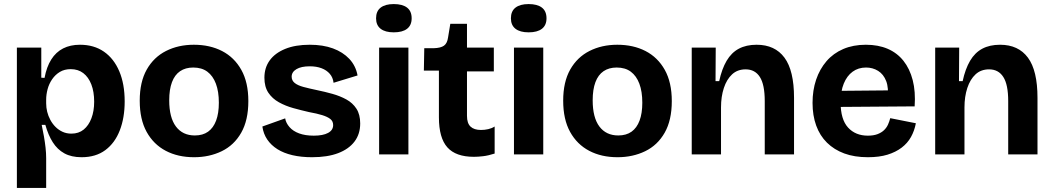

<svg xmlns="http://www.w3.org/2000/svg" viewBox="-20 -759 5177 944"><path d="M63 165V-266V-525H183V-377L199 -376Q209 -430 232 -466.5Q255 -503 290.5 -521Q326 -539 373 -539Q442 -539 491 -505Q540 -471 566.5 -408.5Q593 -346 593 -260Q593 -180 569 -118Q545 -56 498 -21Q451 14 381 14Q331 14 296.5 -5Q262 -24 239.5 -59.5Q217 -95 203 -145H185Q191 -117 196 -88.5Q201 -60 204 -33Q207 -6 207 19V165ZM331 -102Q367 -102 391.5 -122Q416 -142 429.5 -177.5Q443 -213 443 -259Q443 -308 429 -344Q415 -380 389.5 -399.5Q364 -419 328 -419Q297 -419 274.5 -405.5Q252 -392 236.5 -369.5Q221 -347 214 -320.5Q207 -294 207 -269V-251Q207 -230 212 -209.5Q217 -189 227.5 -169.5Q238 -150 253 -135Q268 -120 287.5 -111Q307 -102 331 -102Z M934 14Q855 14 795 -17.5Q735 -49 701 -110.5Q667 -172 667 -264Q667 -356 701.5 -417Q736 -478 796.5 -508.5Q857 -539 933 -539Q1012 -539 1072 -508Q1132 -477 1166.5 -415.5Q1201 -354 1201 -262Q1201 -168 1166 -106.5Q1131 -45 1070 -15.5Q1009 14 934 14ZM938 -93Q977 -93 1003 -111.5Q1029 -130 1042.5 -166Q1056 -202 1056 -254Q1056 -309 1041.5 -347.5Q1027 -386 999.5 -406.5Q972 -427 930 -427Q892 -427 865.5 -409Q839 -391 825.5 -355Q812 -319 812 -266Q812 -181 845 -137Q878 -93 938 -93Z M1514 14Q1461 14 1418 4Q1375 -6 1344 -25.5Q1313 -45 1294 -73Q1275 -101 1270 -137L1382 -177Q1386 -154 1403.5 -134Q1421 -114 1451 -103Q1481 -92 1523 -92Q1568 -92 1593 -105.5Q1618 -119 1618 -144Q1618 -163 1604 -174Q1590 -185 1564 -193Q1538 -201 1499 -208Q1460 -217 1422 -227.5Q1384 -238 1351.5 -256Q1319 -274 1299.5 -303Q1280 -332 1280 -377Q1280 -426 1306 -462Q1332 -498 1382 -518.5Q1432 -539 1503 -539Q1568 -539 1617 -521Q1666 -503 1697.5 -469.5Q1729 -436 1738 -388L1620 -352Q1617 -378 1601.5 -396Q1586 -414 1561 -423.5Q1536 -433 1503 -433Q1461 -433 1437.5 -419Q1414 -405 1414 -382Q1414 -363 1429 -351Q1444 -339 1472 -331.5Q1500 -324 1538 -316Q1577 -308 1614.5 -297.5Q1652 -287 1683 -270Q1714 -253 1732.5 -224.5Q1751 -196 1751 -152Q1751 -100 1723 -63Q1695 -26 1642.5 -6Q1590 14 1514 14Z M1844 0V-525H1988V0ZM1916 -600Q1874 -600 1851.5 -617.5Q1829 -635 1829 -669Q1829 -704 1851.5 -721.5Q1874 -739 1916 -739Q1959 -739 1981.5 -721.5Q2004 -704 2004 -669Q2004 -635 1981.5 -617.5Q1959 -600 1916 -600Z M2310 12Q2221 12 2179.5 -34.5Q2138 -81 2138 -182V-412H2064L2066 -522H2113Q2147 -523 2163 -534.5Q2179 -546 2183 -575L2194 -642H2276V-525H2408V-408H2276V-189Q2276 -153 2293.5 -136.5Q2311 -120 2345 -120Q2363 -120 2380.5 -124Q2398 -128 2412 -137V-4Q2381 6 2355.5 9Q2330 12 2310 12Z M2507 0V-525H2651V0ZM2579 -600Q2537 -600 2514.5 -617.5Q2492 -635 2492 -669Q2492 -704 2514.5 -721.5Q2537 -739 2579 -739Q2622 -739 2644.5 -721.5Q2667 -704 2667 -669Q2667 -635 2644.5 -617.5Q2622 -600 2579 -600Z M3016 14Q2937 14 2877 -17.5Q2817 -49 2783 -110.5Q2749 -172 2749 -264Q2749 -356 2783.5 -417Q2818 -478 2878.5 -508.5Q2939 -539 3015 -539Q3094 -539 3154 -508Q3214 -477 3248.5 -415.5Q3283 -354 3283 -262Q3283 -168 3248 -106.5Q3213 -45 3152 -15.5Q3091 14 3016 14ZM3020 -93Q3059 -93 3085 -111.5Q3111 -130 3124.5 -166Q3138 -202 3138 -254Q3138 -309 3123.5 -347.5Q3109 -386 3081.5 -406.5Q3054 -427 3012 -427Q2974 -427 2947.5 -409Q2921 -391 2907.5 -355Q2894 -319 2894 -266Q2894 -181 2927 -137Q2960 -93 3020 -93Z M3381 0V-314V-525H3499L3498 -360H3516Q3529 -420 3552.5 -460Q3576 -500 3612.5 -519.5Q3649 -539 3700 -539Q3790 -539 3837 -475.5Q3884 -412 3884 -278V0H3740V-262Q3740 -343 3716 -380.5Q3692 -418 3646 -418Q3606 -418 3579.5 -393.5Q3553 -369 3539 -326.5Q3525 -284 3525 -231V0Z M4247 14Q4181 14 4131 -4.5Q4081 -23 4046 -57.5Q4011 -92 3993 -141.5Q3975 -191 3975 -253Q3975 -315 3992.5 -367Q4010 -419 4043.5 -458Q4077 -497 4126 -518Q4175 -539 4237 -539Q4298 -539 4344.5 -519Q4391 -499 4422 -460Q4453 -421 4467.5 -365Q4482 -309 4477 -236L4068 -233V-312L4391 -315L4344 -274Q4350 -327 4337 -360.5Q4324 -394 4297.5 -410.5Q4271 -427 4238 -427Q4200 -427 4172 -406.5Q4144 -386 4128.5 -348Q4113 -310 4113 -256Q4113 -172 4149.5 -132Q4186 -92 4247 -92Q4275 -92 4294.5 -99.5Q4314 -107 4326.5 -119Q4339 -131 4346 -146.5Q4353 -162 4357 -178L4483 -153Q4476 -116 4459 -85.5Q4442 -55 4413 -33Q4384 -11 4343.5 1.5Q4303 14 4247 14Z M4578 0V-314V-525H4696L4695 -360H4713Q4726 -420 4749.5 -460Q4773 -500 4809.5 -519.5Q4846 -539 4897 -539Q4987 -539 5034 -475.5Q5081 -412 5081 -278V0H4937V-262Q4937 -343 4913 -380.5Q4889 -418 4843 -418Q4803 -418 4776.5 -393.5Q4750 -369 4736 -326.5Q4722 -284 4722 -231V0Z"/></svg>

Font: Bricolage Grotesque 24pt
Style: Bold
Weight: 700
Designer: Mathieu Triay
Foundry: Atelier Triay
Version: Version 1.001;gftools[0.9.33.dev8+g029e19f]